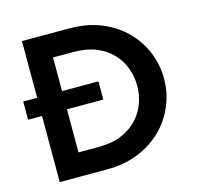

<svg xmlns="http://www.w3.org/2000/svg" viewBox="-94 -724 844 822"><g transform="rotate(-15 328.0 -312.5)"><path d="M72.2 0V-293.1H10.4V-373.6H72.2V-625H282.6Q359.7 -625 421.5 -600Q483.3 -575 527.4 -531.2Q571.5 -487.5 594.8 -431.2Q618.1 -375 618.1 -312.5Q618.1 -250.7 594.8 -194.1Q571.5 -137.5 527.4 -94.1Q483.3 -50.7 421.5 -25.3Q359.7 0 282.6 0ZM182.6 -102.1H272.2Q329.9 -102.1 372.2 -119.4Q414.6 -136.8 443.1 -166.7Q471.5 -196.5 485.4 -234Q499.3 -271.5 499.3 -312.5Q499.3 -353.5 485.4 -391.3Q471.5 -429.2 443.1 -459Q414.6 -488.9 372.2 -505.9Q329.9 -522.9 272.2 -522.9H182.6V-373.6H343.8V-293.1H182.6Z"/></g></svg>

Font: Afacad SemiBold
Style: Regular
Weight: 600
Designer: Kristian Moeller
Foundry: Dicotype
Version: Version 1.000